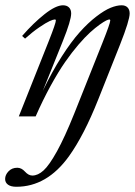

<svg xmlns="http://www.w3.org/2000/svg" viewBox="-45 -445 516 734"><path d="M26.9 0 142.1 -289.6Q168.5 -356.4 168.5 -366.7Q168.5 -370.6 164.6 -370.6Q158.7 -370.6 145 -364.5Q131.3 -358.4 105.2 -340.6Q79.1 -322.8 50.8 -297.4L39.6 -307.6Q82.5 -356.9 125.5 -390.9Q168.5 -424.8 195.8 -424.8Q210.4 -424.8 218.8 -416.5Q227.1 -408.2 227.1 -393.6Q227.1 -367.2 195.3 -288.1L118.7 -97.7Q153.3 -169.9 190.4 -228Q227.5 -286.1 259.8 -322Q292 -357.9 323.2 -381.8Q354.5 -405.8 377.9 -415.3Q401.4 -424.8 419.9 -424.8Q434.6 -424.8 442.6 -416.5Q450.7 -408.2 450.7 -393.6Q450.7 -367.7 414.1 -274.9L330.6 -64.9Q275.9 72.8 218.3 152.8Q134.3 269 17.6 269Q-3.4 269 -14.4 261Q-25.4 252.9 -25.4 239.3Q-25.4 223.6 -12.5 210Q0.5 196.3 21 196.3Q37.1 196.3 50.3 210.9Q64 226.1 78.6 226.1Q100.1 226.1 121.6 206.5Q143.1 187 172.9 133.3Q202.6 79.6 238.8 -10.7L347.2 -282.7Q376.5 -356.4 376.5 -366.7Q376.5 -370.6 372.6 -370.6Q369.6 -370.6 360.8 -366.5Q352.1 -362.3 335.7 -350.6Q319.3 -338.9 299.8 -321.3Q280.3 -303.7 254.9 -274.2Q229.5 -244.6 203.9 -207.8Q178.2 -170.9 148.4 -116.7Q118.7 -62.5 91.3 0Z"/></svg>

Font: Elstob 18pt
Style: Italic
Weight: 400
Italic angle: -20°
Designer: Peter S. Baker
Version: Version 1.015